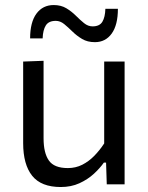

<svg xmlns="http://www.w3.org/2000/svg" viewBox="-20 -745 599 776"><path d="M225.6 10.9Q146.4 10.9 110 -34.6Q73.6 -80.1 73.6 -166.5Q73.6 -199.4 73.6 -223.7Q73.6 -248 73.6 -271.5Q73.6 -316 73.6 -353.2Q73.6 -390.3 73.6 -424.9Q73.6 -459.5 73.6 -496.2L156.1 -499.3Q156.1 -444.5 156.1 -391.5Q156.1 -338.4 156.1 -279.8V-186.2Q156.1 -126.8 177.5 -96.3Q198.8 -65.7 254.2 -65.7Q286 -65.7 312.6 -79.2Q339.2 -92.8 361.2 -115.3Q383.2 -137.9 401.1 -165.3V-279.8Q401.1 -338.4 401.1 -389.9Q401.1 -441.4 401.1 -496.2H483.6Q483.6 -441.4 483.6 -388.9Q483.6 -336.4 483.6 -271.5V-218.8Q483.6 -157.6 483.6 -106.4Q483.6 -55.3 483.6 0H411.5L408.7 -87.7H399.7Q383.9 -65.2 359.2 -42.4Q334.4 -19.7 301 -4.4Q267.6 10.9 225.6 10.9ZM363.4 -574.6Q333.4 -574.6 311.7 -587.6Q290 -600.5 272.6 -617.7Q255.2 -634.8 239.3 -647.8Q223.4 -660.7 205.4 -660.7Q176.8 -660.7 165.2 -642.3Q153.5 -623.8 152.3 -589.8H101.7Q101.7 -655.1 127.3 -689.9Q152.9 -724.6 197 -724.6Q226.7 -724.6 248.2 -711.6Q269.6 -698.6 286.7 -681.5Q303.8 -664.4 319.8 -651.4Q335.8 -638.4 354.2 -638.4Q382.5 -638.4 393.7 -657Q404.9 -675.5 405.9 -709.4H456.5Q456.5 -644.2 431.5 -609.4Q406.5 -574.6 363.4 -574.6Z"/></svg>

Font: Commissioner Thin
Style: Regular
Weight: 100
Designer: Kostas Bartsokas
Foundry: Kostas Bartsokas
Version: Version 1.001;gftools[0.9.23]